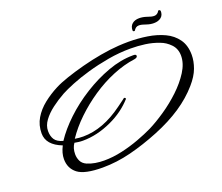

<svg xmlns="http://www.w3.org/2000/svg" viewBox="-113 -814 1166 1007"><g transform="rotate(-20 470.5 -310.5)"><path d="M301 27Q201 27 162.5 -2.5Q124 -32 124 -84Q124 -117 143 -154Q60 -186 60 -251Q60 -297 82 -334Q104 -371 140.5 -400Q177 -429 220 -451Q247 -465 291 -480Q335 -495 388 -509Q441 -523 495 -532.5Q549 -542 595 -545Q609 -546 623.5 -546.5Q638 -547 653 -547Q706 -547 757 -539Q808 -531 849.5 -511.5Q891 -492 916 -457Q941 -422 941 -369Q941 -334 927 -296Q913 -258 878 -218Q833 -166 769.5 -123.5Q706 -81 622 -47Q538 -13 458.5 7Q379 27 301 27ZM227 -22Q248 -13 272 -9Q296 -5 321 -5Q370 -5 421 -16.5Q472 -28 519 -45.5Q566 -63 601 -80Q643 -101 692.5 -134.5Q742 -168 786 -209.5Q830 -251 858.5 -296Q887 -341 887 -384Q887 -423 862.5 -448.5Q838 -474 807 -485Q771 -499 731 -504.5Q691 -510 650 -510Q587 -510 524.5 -499Q462 -488 406.5 -472Q351 -456 308 -438.5Q265 -421 241 -408Q203 -387 170 -362Q137 -337 116.5 -309Q96 -281 96 -251Q96 -222 108.5 -203Q121 -184 154 -175Q189 -228 244.5 -280.5Q300 -333 368.5 -376Q437 -419 509.5 -445.5Q582 -472 650 -472H653Q668 -472 668 -463Q668 -453 650 -450Q590 -442 527 -416Q464 -390 405.5 -350.5Q347 -311 297.5 -263.5Q248 -216 214 -165Q226 -163 237.5 -162Q249 -161 260 -161Q371 -161 485 -245Q511 -264 520.5 -271Q530 -278 529 -278Q538 -278 538 -270Q487 -213 413 -179Q331 -141 251 -141Q238 -141 227 -142.5Q216 -144 205 -146Q188 -122 188 -88Q188 -68 196.5 -50Q205 -32 227 -22ZM701 -589Q693 -589 693 -596Q693 -619 708 -631.5Q723 -644 747 -644Q767 -644 788 -637Q812 -628 826 -628Q845 -628 855 -647L858 -648Q864 -648 867 -642Q868 -618 852.5 -605.5Q837 -593 812 -593Q792 -593 772 -600Q748 -609 733 -609Q723 -609 716 -604Q709 -599 704 -590Z"/></g></svg>

Font: Corinthia
Style: Bold
Weight: 700
Designer: Robert E. Leuschke
Foundry: Robert E. Leuschke
Version: Version 1.013; ttfautohint (v1.8.3)